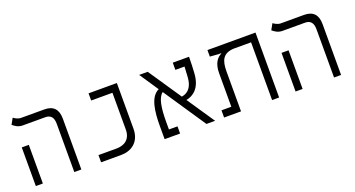

<svg xmlns="http://www.w3.org/2000/svg" viewBox="-42 -1120 3014 1628"><g transform="rotate(-20 1465.0 -306.0)"><path d="M420.4 0H483.9V-459.5C483.9 -542.5 444.3 -585.9 363.3 -585.9H152.3C126 -585.9 101.6 -601.1 86.9 -611.8L57.1 -558.1C77.6 -541.5 103 -521 144.5 -521H347.7C396.5 -521 420.4 -493.7 420.4 -435.1ZM73.2 0H136.7V-348.6H73.2Z M662.1 0H844.7C929.2 0 1017.6 -48.8 1017.6 -174.3V-585.9H762.2V-521H954.1V-190.4C954.1 -90.8 883.8 -64.9 825.2 -64.9H662.1Z M1612.8 0H1690.9L1522.9 -249C1588.4 -261.2 1655.8 -309.6 1663.6 -439.9C1666 -481 1668.9 -534.2 1668.9 -585.9H1522V-521H1604.5C1603.5 -488.3 1601.6 -455.1 1599.1 -424.3C1593.3 -344.7 1557.6 -298.3 1496.1 -289.1L1295.9 -585.9H1218.8L1333 -415.5C1250.5 -377 1235.4 -250 1235.4 -117.7V0H1375V-64.9H1297.9V-133.3C1297.9 -256.8 1311.5 -348.6 1356.9 -380.9Z M2268.6 0V-585.9H1835V-526.9L1909.7 -521H1935.1V-517.6C1895.5 -499 1860.8 -454.6 1860.8 -368.7V-64.9H1772V0H1924.8V-359.4C1924.8 -461.9 1951.7 -515.6 2047.4 -521H2205.1V0Z M2764.2 0H2827.6V-459.5C2827.6 -542.5 2788.1 -585.9 2707 -585.9H2496.1C2469.7 -585.9 2445.3 -601.1 2430.7 -611.8L2400.9 -558.1C2421.4 -541.5 2446.8 -521 2488.3 -521H2691.4C2740.2 -521 2764.2 -493.7 2764.2 -435.1ZM2417 0H2480.5V-348.6H2417Z"/></g></svg>

Font: Cascadia Code Light
Style: Regular
Weight: 300
Monospace: yes
Designer: Aaron Bell
Foundry: Saja Typeworks
Version: Version 2404.023